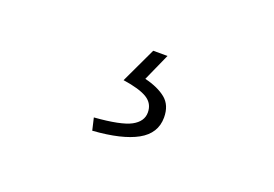

<svg xmlns="http://www.w3.org/2000/svg" viewBox="-47 -112 630 442"><g transform="rotate(20 267.5 108.5)"><path d="M199 219 192 189Q257 184 281 171Q305 158 305 136Q305 114 286.5 102.5Q268 91 227 85L268 -2H303L273 65Q306 73 325 88.5Q344 104 344 134Q344 173 307 193.5Q270 214 199 219Z"/></g></svg>

Font: Source Sans 3 Light
Style: Regular
Weight: 300
Designer: Paul D. Hunt
Foundry: Adobe
Version: Version 3.052;hotconv 1.1.0;makeotfexe 2.6.0